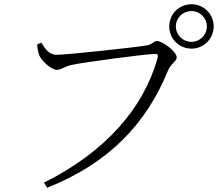

<svg xmlns="http://www.w3.org/2000/svg" viewBox="-20 -841 1040 904"><path d="M777 -717C777 -658 823 -612 882 -612C939 -612 986 -658 986 -717C986 -775 939 -821 882 -821C823 -821 777 -775 777 -717ZM808 -717C808 -757 841 -789 882 -789C921 -789 954 -757 954 -717C954 -676 921 -644 882 -644C841 -644 808 -676 808 -717ZM245 -583C210 -583 189 -616 175 -640L155 -632C157 -604 161 -590 166 -578C176 -555 221 -512 248 -512C267 -512 287 -529 316 -535C373 -548 670 -587 709 -587C720 -587 726 -586 722 -569C657 -332 477 -126 187 19L202 43C492 -72 669 -258 771 -509C785 -542 812 -552 812 -571C812 -598 745 -648 719 -648C704 -648 698 -633 675 -628C629 -619 296 -583 245 -583Z"/></svg>

Font: Noto Serif HK Light
Style: Regular
Weight: 300
Designer: Ryoko NISHIZUKA 西塚涼子 (kana & ideographs); Frank Grießhammer (Latin, Greek & Cyrillic); Wenlong ZHANG 张文龙 (bopomofo); San
Foundry: Adobe
Version: Version 2.001;hotconv 1.1.0;makeotfexe 2.6.0